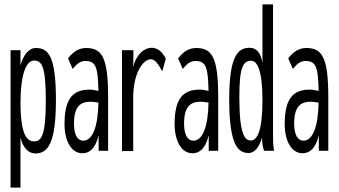

<svg xmlns="http://www.w3.org/2000/svg" viewBox="-20 -685 1540 872"><path d="M28 167H73V-60C84 -15 109 12 140 12C200 12 234 -39 234 -232C234 -437 197 -467 142 -467C110 -467 84 -432 73 -387V-457H28ZM134 -43C97 -43 74 -86 73 -213C73 -355 101 -410 135 -410C171 -410 188 -381 188 -229C188 -62 166 -43 134 -43Z M354 11C381 11 411 -3 428 -70V0H471V-243C471 -423 444 -467 371 -467C339 -467 313 -451 289 -420L310 -372C330 -397 346 -408 368 -408C416 -408 425 -378 427 -272C413 -275 400 -278 388 -278C318 -278 273 -246 273 -122C273 -48 302 11 354 11ZM316 -123C316 -199 343 -223 391 -223C402 -223 415 -221 427 -219C425 -106 399 -46 358 -46C334 -46 316 -70 316 -123Z M534 1H585V-242C585 -357 632 -416 665 -416C682 -416 698 -397 717 -361L733 -418C717 -451 695 -468 668 -468C637 -468 600 -441 585 -381L586 -457H534Z M854 11C881 11 911 -3 928 -70V0H971V-243C971 -423 944 -467 871 -467C839 -467 813 -451 789 -420L810 -372C830 -397 846 -408 868 -408C916 -408 925 -378 927 -272C913 -275 900 -278 888 -278C818 -278 773 -246 773 -122C773 -48 802 11 854 11ZM816 -123C816 -199 843 -223 891 -223C902 -223 915 -221 927 -219C925 -106 899 -46 858 -46C834 -46 816 -70 816 -123Z M1109 10C1138 10 1159 -21 1170 -60C1170 -36 1174 -16 1179 0H1225C1220 -24 1220 -47 1220 -71V-665H1172V-397C1166 -444 1145 -468 1114 -468C1059 -468 1021 -429 1021 -233C1021 -29 1060 10 1109 10ZM1119 -47C1093 -47 1067 -71 1067 -244C1067 -380 1084 -409 1121 -409C1148 -409 1172 -366 1172 -231C1172 -89 1148 -47 1119 -47Z M1354 11C1381 11 1411 -3 1428 -70V0H1471V-243C1471 -423 1444 -467 1371 -467C1339 -467 1313 -451 1289 -420L1310 -372C1330 -397 1346 -408 1368 -408C1416 -408 1425 -378 1427 -272C1413 -275 1400 -278 1388 -278C1318 -278 1273 -246 1273 -122C1273 -48 1302 11 1354 11ZM1316 -123C1316 -199 1343 -223 1391 -223C1402 -223 1415 -221 1427 -219C1425 -106 1399 -46 1358 -46C1334 -46 1316 -70 1316 -123Z"/></svg>

Font: Inconsolata UltraCondensed Thin
Style: Regular
Weight: 100
Width: 1
Monospace: yes
Designer: Raph Levien, Cyreal, Brenton Simpson
Foundry: Raph Levien, Cyreal, Google
Version: Version 3.100